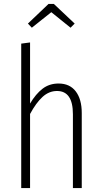

<svg xmlns="http://www.w3.org/2000/svg" viewBox="-20 -957 519 977"><path d="M396 -382V0H351V-376Q351 -494 270 -494Q229 -494 196 -463.5Q163 -433 133 -377V0H88V-735L133 -741V-430Q162 -479 196.5 -505.5Q231 -532 278 -532Q335 -532 365.5 -492Q396 -452 396 -382ZM142 -816 122 -837 227 -937H254L360 -837L339 -816L241 -895Z"/></svg>

Font: Fira Sans Extra Condensed ExtraLight
Style: Regular
Weight: 275
Width: 1
Designer: Carrois Corporate & Edenspiekermann AG
Foundry: Carrois Corporate GbR & Edenspiekermann AG
Version: Version 4.203